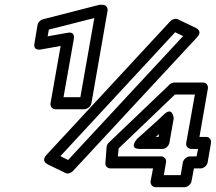

<svg xmlns="http://www.w3.org/2000/svg" viewBox="-20 -753 897 798"><path d="M314 -349H244L287 -592C288 -599 290 -622 262 -617L178 -602L183 -630L372 -678ZM330 -299C341 -299 357 -309 360 -324L427 -708C429 -719 422 -733 407 -733H396C394 -733 391 -733 389 -732L159 -673C149 -671 138 -661 136 -649L123 -572C118 -545 141 -546 148 -547L232 -562L190 -324C188 -313 195 -299 210 -299ZM263 -88 231 -104 708 -619 741 -603ZM252 -34C261 -29 274 -33 283 -42L799 -598C821 -621 801 -633 796 -636L719 -673C710 -677 697 -674 688 -665L173 -109C152 -86 171 -74 176 -71ZM775 -134H803L797 -103H770C755 -103 742 -89 740 -78L731 -25H661L670 -78C673 -93 661 -103 650 -103H470L473 -136L707 -360H790L754 -159C751 -144 764 -134 775 -134ZM809 -184 844 -385C846 -396 839 -410 824 -410H704C698 -410 688 -407 679 -396L432 -160C427 -155 423 -148 423 -141L418 -75C417 -64 426 -53 439 -53H616L606 0C604 11 612 25 627 25H747C758 25 773 15 776 0L786 -53H814C825 -53 840 -63 843 -78L857 -159C859 -170 852 -184 837 -184ZM561 -134H655C670 -134 682 -148 684 -159L702 -261C702 -261 698 -313 661 -277C626 -243 588 -211 550 -176C550 -176 512 -134 561 -134ZM628 -184C632 -188 636 -191 641 -196L639 -184Z"/></svg>

Font: Asimov
Style: XWidOuIt
Weight: 500
Designer: Google
Version: Version 2.000980; 2014